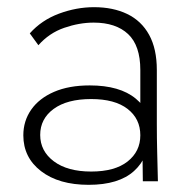

<svg xmlns="http://www.w3.org/2000/svg" viewBox="-20 -505 535 535"><path d="M378 0 376 -165 371 -177V-310Q371 -378 337 -410Q303 -442 241 -442Q201 -442 159 -427.5Q117 -413 87 -379L63 -412Q96 -449 144.5 -467Q193 -485 242 -485Q295 -485 334.5 -466Q374 -447 395.5 -408Q417 -369 417 -310V-160Q417 -120 418 -80.5Q419 -41 420 0ZM227 10Q144 10 94.5 -28Q45 -66 45 -128Q45 -168 67 -199.5Q89 -231 130.5 -249Q172 -267 230 -267Q314 -267 358.5 -230Q403 -193 403 -133H396Q396 -67 353.5 -28.5Q311 10 227 10ZM234 -27Q300 -27 335.5 -55Q371 -83 371 -128Q371 -174 335.5 -201.5Q300 -229 234 -229Q167 -229 129.5 -201.5Q92 -174 92 -129Q92 -84 130 -55.5Q168 -27 234 -27Z"/></svg>

Font: SUSE Thin ExtraLight
Style: Regular
Weight: 250
Version: Version 1.000